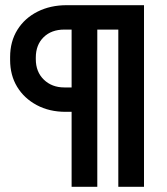

<svg xmlns="http://www.w3.org/2000/svg" viewBox="-20 -720 645 740"><path d="M256 0V-289H233Q170 -289 121.5 -315Q73 -341 46 -385.5Q19 -430 19 -489V-500Q19 -560 47 -605Q75 -650 124.5 -675Q174 -700 237 -700H535V0H436V-606H355V0ZM228 -383H256V-606H228Q178 -606 148 -576.5Q118 -547 118 -498V-492Q118 -443 149 -413Q180 -383 228 -383Z"/></svg>

Font: Space Grotesk Light SemiBold
Style: Regular
Weight: 600
Version: Version 2.000